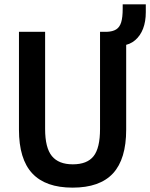

<svg xmlns="http://www.w3.org/2000/svg" viewBox="-20 -851 689 881"><path d="M313 10Q189 10 128 -55.5Q67 -121 67 -256V-705H187V-259Q187 -173 218 -135Q249 -97 314 -97Q380 -97 409.5 -134.5Q439 -172 439 -259V-705H559V-256Q559 -121 498.5 -55.5Q438 10 313 10ZM542 -642 470 -687V-705Q497 -706 513 -716Q529 -726 536 -748.5Q543 -771 543 -811V-831H649V-795Q649 -752 636.5 -719.5Q624 -687 600 -666.5Q576 -646 542 -642Z"/></svg>

Font: Nunito Sans 10pt Condensed
Style: Bold
Weight: 700
Width: 3
Designer: Vernon Adams
Foundry: Vernon Adams
Version: Version 3.101;gftools[0.9.27]